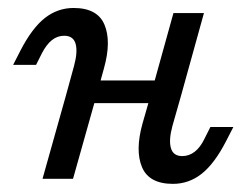

<svg xmlns="http://www.w3.org/2000/svg" viewBox="-20 -446 615 479"><path d="M140.2 -356.8Q123.3 -356.8 109.6 -346Q96 -335.2 84.8 -313.6L70 -284.2H12.8L30.9 -319.6Q59.7 -375.6 91.7 -400.9Q123.7 -426.1 163.6 -426.1Q223.1 -426.1 240.6 -384.5Q258.2 -342.9 239.4 -275.7L220.4 -206.7H144.2L164.7 -281.5Q174.3 -316.8 168.6 -336.8Q162.8 -356.8 140.2 -356.8ZM144.2 -206.7H220.4L162.2 0H86.1ZM198.3 -245.2H405L388.9 -188.7H182.2ZM412.7 -413.4H488.8L431.5 -206.7H355.3ZM434.7 -56.6Q451.7 -56.6 465.7 -67.4Q479.7 -78.2 490.1 -99.8L504.9 -129.2H562.2L544 -93.8Q515.2 -37.8 483.2 -12.5Q451.3 12.7 411.4 12.7Q351.9 12.7 334.3 -28.9Q316.8 -70.5 335.5 -137.7L355.3 -206.7H431.5L410.2 -131.9Q400.6 -96.6 406.4 -76.6Q412.1 -56.6 434.7 -56.6Z"/></svg>

Font: Playfair Micro SmCond SmLight
Style: Italic
Weight: 360
Width: 4
Italic angle: -15.6°
Designer: Claus Eggers Sørensen
Foundry: Claus Eggers Sørensen
Version: Version 2.203;Glyphs 3.3 (3326)